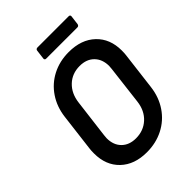

<svg xmlns="http://www.w3.org/2000/svg" viewBox="-245 -967 1092 1092"><g transform="rotate(-45 301.5 -421.0)"><path d="M62 -198Q62 -223 64 -236L92 -464Q101 -536 138.5 -591.5Q176 -647 235.5 -677.5Q295 -708 368 -708Q469 -708 528.5 -651.5Q588 -595 588 -501Q588 -477 586 -464L558 -236Q549 -163 511 -107Q473 -51 413 -20.5Q353 10 280 10Q180 10 121 -46.5Q62 -103 62 -198ZM445 -232 473 -465Q475 -481 475 -489Q475 -543 443 -575.5Q411 -608 356 -608Q295 -608 254 -569Q213 -530 205 -465L176 -232Q174 -216 174 -208Q174 -154 206 -122Q238 -90 292 -90Q353 -90 395 -128.5Q437 -167 445 -232ZM240 -784 247 -840Q247 -845 251 -848.5Q255 -852 260 -852H513Q518 -852 521 -848.5Q524 -845 523 -840L516 -784Q515 -779 511.5 -775.5Q508 -772 503 -772H250Q245 -772 242 -775.5Q239 -779 240 -784Z"/></g></svg>

Font: Barlow SemiBold
Style: Italic
Weight: 600
Italic angle: -7°
Designer: Jeremy Tribby
Foundry: Tribby Type
Version: Version 1.408